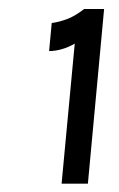

<svg xmlns="http://www.w3.org/2000/svg" viewBox="-20 -668 271 438"><path d="M172 -647.5H217.5L180.5 -249H120.5L150.5 -568.5Q136 -560 121 -555.8Q106 -551.5 92 -551.5L98 -615.5Q116.5 -618 134.8 -625.2Q153 -632.5 172 -647.5Z"/></svg>

Font: Karla SemiBold
Style: Italic
Weight: 600
Italic angle: -8°
Designer: Jonathan Pinhorn
Version: Version 2.004;gftools[0.9.33]